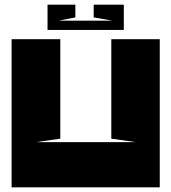

<svg xmlns="http://www.w3.org/2000/svg" viewBox="-20 -808 739 828"><path d="M240 -210V-639H30V0H669V-639H460V-210L566 -195H136ZM305 -733V-788H185V-679H514V-788H384V-733L463 -719H235Z"/></svg>

Font: Banana Brick
Style: Regular
Weight: 400
Designer: artmaker
Foundry: artmaker
Version: Version 4.000 2011 initial release